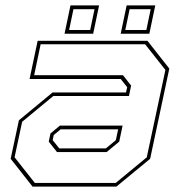

<svg xmlns="http://www.w3.org/2000/svg" viewBox="-20 -691 666 711"><path d="M100.5 0 19.5 -103 50 -245.5 174.5 -348.5H446.5L451 -368L427 -398.5H89.5L119.5 -540H526L607 -437L536 -103L411 0ZM191 -128 160.5 -166.5 167 -197 202 -226H434L421.5 -166.5L375 -128ZM109 -13.5H408.5L523.5 -108.5L592.5 -432L517.5 -527H130.5L106.5 -412.5H435.5L465.5 -374L457.5 -335.5H177.5L62 -240L34 -108.5ZM199.5 -141.5H372L409 -172L417.5 -212H204.5L179 -191L175 -172ZM427 -566 449 -671H555L533 -566ZM219 -566 241 -671H347L325 -566ZM236 -580H314L330 -657H252ZM444 -580H522L538 -657H460Z"/></svg>

Font: Tourney Thin Thin
Style: Italic
Weight: 250
Italic angle: -12°
Version: Version 1.015